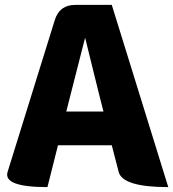

<svg xmlns="http://www.w3.org/2000/svg" viewBox="-20 -765 708 785"><path d="M267 -372 251 -309H403L387 -372Q377 -411 357 -493Q337 -575 328 -611Q285 -443 267 -372ZM174 0Q-8 0 11 -62L204 -683Q223 -745 288 -745H437L668 0Q480 0 465 -63L437 -171H217L174 0Z"/></svg>

Font: Swei Half Moon CJK SC
Style: Black
Weight: 900
Version: Version 2.071